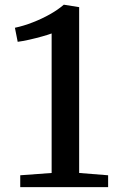

<svg xmlns="http://www.w3.org/2000/svg" viewBox="-20 -772 493 792"><path d="M193 -58.5V-634Q180 -629 154.2 -621.8Q128.5 -614.5 100.5 -608.2Q72.5 -602 53 -599.5L41.5 -657.5Q77.5 -665 115.2 -679.8Q153 -694.5 186.2 -713.2Q219.5 -732 243 -752.5H244L306.5 -742.5V-58.5L426 -49V0H63.5V-49Z"/></svg>

Font: Merriweather 24pt Medium
Style: Regular
Weight: 500
Designer: Eben Sorkin
Foundry: Eben Sorkin
Version: Version 2.100